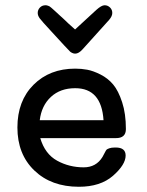

<svg xmlns="http://www.w3.org/2000/svg" viewBox="-20 -714 565 738"><path d="M46.9 -224.1Q46.9 -326.2 108.9 -388.2Q170.9 -450.2 269 -450.2Q293 -450.2 315.4 -446Q337.9 -441.9 366.5 -427.5Q395 -413.1 415 -389.2Q435.1 -365.2 449.5 -321Q463.9 -276.9 463.9 -217.8Q463.9 -182.6 424.8 -183.1H134.8Q152.8 -122.1 199.5 -96.4Q246.1 -70.8 301.8 -70.8Q349.6 -70.8 374 -110.8Q377 -115.7 382.1 -126Q387.2 -136.2 389.6 -138.7Q392.1 -141.1 400.1 -144Q408.2 -147 421.9 -147H424.8Q462.9 -147 462.9 -116.2Q462.9 -81.1 414.6 -38.6Q366.2 3.9 283.2 3.9Q177.2 3.9 112.1 -58.6Q46.9 -121.1 46.9 -224.1ZM125 -664.1Q125 -676.3 133.5 -685.1Q142.1 -693.8 154.8 -693.8Q157.7 -693.8 159.7 -693.4Q161.6 -692.9 164.8 -691.9Q168 -690.9 170.4 -689.5Q172.9 -688 176.8 -684.6Q180.7 -681.2 184.3 -678Q188 -674.8 194.8 -668.5Q201.7 -662.1 207.8 -656.5Q213.9 -650.9 224.4 -641.4Q234.9 -631.8 243.7 -623Q259.8 -608.9 268.1 -601.1H269Q272 -604 350.1 -675.8Q370.1 -693.8 382.1 -693.8Q394 -693.8 402.8 -685.3Q411.6 -676.8 411.6 -664.1Q411.6 -651.9 399.7 -637.9Q387.7 -624 297.9 -524.9Q282.7 -507.8 269 -507.8Q263.2 -507.8 257.6 -510.5Q252 -513.2 249.5 -515.6Q247.1 -518.1 239 -526.6Q231 -535.2 228 -538.1Q207 -561 177.7 -592.8Q139.6 -633.8 132.3 -644Q125 -654.3 125 -664.1ZM132.8 -252H377.9Q370.1 -375 269 -375Q211.9 -375 175.8 -341.6Q139.6 -308.1 132.8 -252Z"/></svg>

Font: CMU Typewriter Text
Style: Bold
Weight: 700
Version: Version 0.7.0